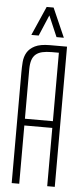

<svg xmlns="http://www.w3.org/2000/svg" viewBox="-59 -896 404 928"><g transform="rotate(5 143.5 -431.5)"><path d="M243.7 0H207V-282.7H71.3V0H34.7V-538.1Q34.7 -562.5 36.6 -587.9Q38.6 -613.3 50.5 -633.8Q62.5 -654.3 88.1 -667.2Q113.8 -680.2 161.1 -680.2H243.7ZM172.4 -647.5Q146 -647.5 127 -643.1Q107.9 -638.7 95.5 -628.2Q83 -617.7 77.1 -599.6Q71.3 -581.5 71.3 -554.2V-315.4H207V-647.5ZM224.6 -721.7H189L145.5 -823.2L102.5 -721.7H66.9L128.9 -862.8H162.6Z"/></g></svg>

Font: Tulpen One
Style: Regular
Weight: 400
Designer: Naima Ben Ayed
Foundry: Naima Ben Ayed, Anton Koovit
Version: Version 1.002